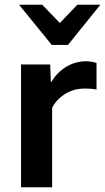

<svg xmlns="http://www.w3.org/2000/svg" viewBox="-20 -791 444 811"><path d="M68.8 0H200.2V-335.4Q217.3 -370.1 254.2 -393.6Q291 -417 339.4 -417Q353.5 -417 365.2 -416Q377 -415 387.7 -412.6V-525.4Q381.8 -527.3 369.1 -529.8Q356.4 -532.2 344.2 -532.2Q296.9 -532.2 257.8 -507.6Q218.8 -482.9 197.8 -445.8H194.8L191.9 -518.6H68.8ZM198.7 -601.1H267.1L403.8 -771H306.6L232.9 -693.8L158.2 -771H60.5Z"/></svg>

Font: Roboto Flex
Style: wght 600 wdth 140 opsz 13.0 GRAD 0.00 slnt 0.00 XTRA 468 XOPQ 96 YOPQ 79 YTLC 514 YTUC 712 YTAS 750 YTDE -203.00 YTFI 738
Weight: 600
Width: 8
Designer: Berlow after Robertson
Foundry: Google
Version: Version 3.100